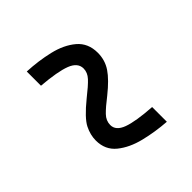

<svg xmlns="http://www.w3.org/2000/svg" viewBox="-18 -641 535 535"><g transform="rotate(45 250.0 -373.5)"><path d="M65 -285Q67 -329 76.5 -369.5Q86 -410 108 -436Q130 -462 168 -462Q197 -462 220 -446.5Q243 -431 271 -396Q291 -370 304.5 -357Q318 -344 335 -344Q357 -344 367.5 -372.5Q378 -401 382 -462H440Q437 -419 427 -378.5Q417 -338 395.5 -311.5Q374 -285 337 -285Q315 -285 293 -296Q271 -307 236 -350Q214 -378 200.5 -390.5Q187 -403 171 -403Q148 -403 137 -374.5Q126 -346 121 -285Z"/></g></svg>

Font: Noto Sans Mono ExtraCondensed Medium
Style: Regular
Weight: 500
Width: 2
Designer: Monotype Design Team
Foundry: Monotype Imaging Inc.
Version: Version 2.014